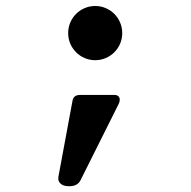

<svg xmlns="http://www.w3.org/2000/svg" viewBox="-20 -482 640 645"><path d="M235.4 -435.1Q248 -447.8 264.6 -454.8Q281.2 -461.9 299.8 -461.9Q318.4 -461.9 335 -454.8Q351.6 -447.8 364.3 -435.1Q376.5 -422.9 383.5 -406.2Q390.6 -389.6 390.6 -371.1Q390.6 -334 364.3 -306.6Q351.6 -293.9 335 -286.9Q318.4 -279.8 299.8 -279.8Q281.2 -279.8 264.6 -286.9Q248 -293.9 235.4 -306.6Q209 -334 209 -371.1Q209 -389.6 216.1 -406.2Q223.1 -422.9 235.4 -435.1ZM250.5 123.5Q245.1 133.8 235.8 138.7Q226.6 143.6 211.9 143.6Q192.9 143.6 184.1 135.3Q175.8 128.4 175.8 117.7Q175.8 113.3 176.3 111.3L223.6 -143.6Q227.1 -163.1 249 -163.1H364.7Q373 -163.1 377.7 -158.7Q382.3 -154.3 382.3 -147Q382.3 -139.6 378.4 -132.3Z"/></svg>

Font: Courier Prime SemiBold
Style: Regular
Weight: 600
Designer: Alan Dague-Greene
Foundry: Quote-Unquote Apps
Version: Version 1.202